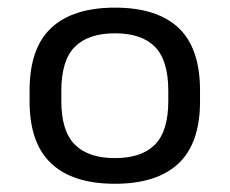

<svg xmlns="http://www.w3.org/2000/svg" viewBox="-20 -562 586 490"><path d="M273 -158.5Q205.5 -158.5 171 -193Q136.5 -227.5 136.5 -304V-330Q136.5 -408 171 -442.5Q205.5 -477 273.5 -477Q341.5 -477 375.5 -442.5Q409.5 -408 409.5 -330V-304Q409.5 -227.5 375.5 -193Q341.5 -158.5 273 -158.5ZM273 -93Q380.5 -93 435.5 -144.8Q490.5 -196.5 490.5 -303.5V-331Q490.5 -439.5 435.5 -491Q380.5 -542.5 273.5 -542.5Q166.5 -542.5 111 -491Q55.5 -439.5 55.5 -331V-303.5Q55.5 -196.5 110.8 -144.8Q166 -93 273 -93Z"/></svg>

Font: Anek Devanagari
Style: Regular
Weight: 400
Designer: Kailash Malviya (Devanagari) & Yesha Goshar (Latin)
Foundry: Ek Type
Version: Version 1.003